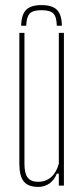

<svg xmlns="http://www.w3.org/2000/svg" viewBox="-20 -729 331 754"><path d="M143 -709Q185 -709 203.8 -690.2Q222.5 -671.5 223 -628H203Q202.5 -662.5 189.8 -675.8Q177 -689 143 -689Q109.5 -689 96.8 -675.8Q84 -662.5 83 -628H63Q64 -671.5 82.5 -690.2Q101 -709 143 -709ZM130 5Q91 5 73.5 -16.2Q56 -37.5 56 -86V-600H76V-86Q76 -48 88.8 -31.5Q101.5 -15 130 -15Q159.5 -15 180.5 -33.2Q201.5 -51.5 211 -86V-600H231V0H211V-47H203Q193.5 -22.5 174.5 -8.8Q155.5 5 130 5Z"/></svg>

Font: Big Shoulders Display Thin Thin
Style: Regular
Weight: 250
Version: Version 2.002